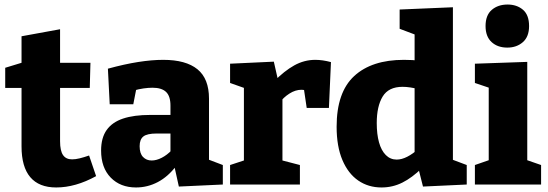

<svg xmlns="http://www.w3.org/2000/svg" viewBox="-20 -814 2418 847"><path d="M228 13Q152 13 113.5 -32.5Q75 -78 75 -168V-447L96 -426H3V-515L98 -544L75 -515V-654L245 -685V-515L228 -537H379L376 -426H228L245 -447V-191Q245 -149 258 -130Q271 -111 298 -111Q313 -111 331.5 -115.5Q350 -120 373 -128L404 -37Q313 13 228 13Z M902 -84 879 -118 963 -86V0L769 9L748 -86L758 -83Q722 -35 676.5 -11Q631 13 580 13Q511 13 468.5 -30.5Q426 -74 426 -150Q426 -206 450.5 -240.5Q475 -275 523 -291Q571 -307 643 -307H741L732 -297V-348Q732 -390 712.5 -408.5Q693 -427 653 -427Q635 -427 613.5 -424Q592 -421 568 -414L583 -431L568 -354H464L456 -511Q529 -531 589.5 -540.5Q650 -550 700 -550Q800 -550 851 -508.5Q902 -467 902 -379ZM596 -169Q596 -137 611 -121.5Q626 -106 649 -106Q670 -106 693.5 -118Q717 -130 738 -152L732 -129V-236L742 -225H671Q629 -225 612.5 -212Q596 -199 596 -169Z M995 0V-86L1071 -111L1056 -87V-447L1074 -420L995 -448V-533L1188 -542L1209 -449L1188 -454Q1234 -501 1278 -525.5Q1322 -550 1371 -550Q1403 -550 1440 -540L1431 -338H1333L1317 -446L1332 -414Q1327 -416 1321.5 -417Q1316 -418 1310 -418Q1283 -418 1256.5 -401Q1230 -384 1213 -360L1226 -404V-87L1207 -111L1303 -86V0Z M1663 13Q1605 13 1560.5 -17.5Q1516 -48 1490.5 -108Q1465 -168 1465 -255Q1465 -407 1542.5 -478.5Q1620 -550 1762 -550Q1780 -550 1799.5 -549Q1819 -548 1839 -544L1809 -526V-673L1820 -658L1743 -687V-772L1978 -782V-93L1959 -116L2039 -86V0L1846 9L1824 -78L1842 -73Q1798 -30 1755 -8.5Q1712 13 1663 13ZM1730 -110Q1752 -110 1776.5 -122.5Q1801 -135 1828 -159L1809 -109V-459L1829 -420Q1788 -431 1756 -431Q1694 -431 1668 -388Q1642 -345 1642 -271Q1642 -222 1652 -186Q1662 -150 1682 -130Q1702 -110 1730 -110Z M2306 -97 2295 -111 2367 -86V0H2075V-86L2147 -111L2136 -97V-434L2146 -424L2075 -448V-533L2306 -541ZM2218 -604Q2175 -604 2148.5 -628.5Q2122 -653 2122 -699Q2122 -747 2149.5 -770.5Q2177 -794 2219 -794Q2260 -794 2287 -771Q2314 -748 2314 -699Q2314 -652 2286.5 -628Q2259 -604 2218 -604Z"/></svg>

Font: Bitter Thin ExtraBold
Style: Regular
Weight: 800
Version: Version 3.020